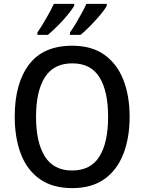

<svg xmlns="http://www.w3.org/2000/svg" viewBox="-20 -961 744 991"><path d="M649 -358Q649 -249 616.5 -166Q584 -83 518.5 -36.5Q453 10 353 10Q251 10 185 -37Q119 -84 87.5 -167Q56 -250 56 -359Q56 -530 129.5 -627.5Q203 -725 353 -725Q453 -725 518.5 -678.5Q584 -632 616.5 -549.5Q649 -467 649 -358ZM166 -358Q166 -226 211.5 -153.5Q257 -81 352 -81Q448 -81 493 -153Q538 -225 538 -358Q538 -490 493.5 -562Q449 -634 353 -634Q257 -634 211.5 -562Q166 -490 166 -358ZM531 -931Q521 -912 497 -883.5Q473 -855 445.5 -827Q418 -799 396 -781H341V-793Q356 -814 372 -841Q388 -868 402.5 -894.5Q417 -921 426 -941H531ZM363 -931Q352 -912 329 -884Q306 -856 278 -828Q250 -800 227 -781H173V-793Q195 -825 219.5 -868Q244 -911 258 -941H363Z"/></svg>

Font: Noto Sans Sinhala SemiCondensed Medium
Style: Regular
Weight: 500
Width: 4
Designer: Jelle Bosma - Monotype Design Team
Foundry: Monotype Imaging Inc.
Version: Version 2.006; ttfautohint (v1.8.4.7-5d5b)